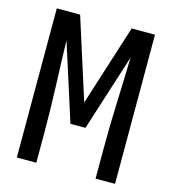

<svg xmlns="http://www.w3.org/2000/svg" viewBox="-109 -825 819 914"><g transform="rotate(15 300.0 -367.5)"><path d="M58 0V-735H173L300 -336L427 -735H542V0H446V-147Q446 -260 450.5 -373.5Q455 -487 458 -600L337 -221H263L142 -600Q145 -487 149.5 -373.5Q154 -260 154 -147V0Z"/></g></svg>

Font: Zed Mono Medium Extended
Style: Regular
Weight: 500
Width: 7
Monospace: yes
Designer: Belleve Invis
Foundry: Belleve Invis
Version: Version 1.0.0; ttfautohint (v1.8.4)